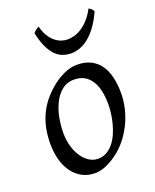

<svg xmlns="http://www.w3.org/2000/svg" viewBox="-131 -750 685 847"><g transform="rotate(-20 211.0 -326.5)"><path d="M326.2 -246.1Q326.2 -320.8 298.8 -360.4Q271.5 -399.9 221.2 -399.9Q186 -399.9 162.1 -379.6Q138.2 -359.4 123.5 -328.6Q108.9 -297.9 102.5 -262Q96.2 -226.1 96.2 -194.8Q96.2 -162.1 104.2 -133.1Q112.3 -104 126.7 -82.3Q141.1 -60.5 160.4 -47.9Q179.7 -35.2 202.1 -35.2Q224.6 -35.2 242.4 -45.2Q260.3 -55.2 274.2 -72Q288.1 -88.9 297.9 -110.6Q307.6 -132.3 314 -155.8Q320.3 -179.2 323.2 -202.6Q326.2 -226.1 326.2 -246.1ZM396 -272.9Q396 -240.2 388.7 -206.8Q381.3 -173.3 367.2 -141.8Q353 -110.4 332.3 -81.8Q311.5 -53.2 284.2 -30.8Q271.5 -20.5 257.3 -11.2Q243.2 -2 228.5 5.1Q213.9 12.2 198.7 16.1Q183.6 20 168.9 20Q134.8 20 108.2 5.6Q81.5 -8.8 63.2 -33.9Q44.9 -59.1 35.4 -93.5Q25.9 -127.9 25.9 -168Q25.9 -203.1 31.7 -235.6Q37.6 -268.1 50.8 -298.3Q64 -328.6 85.9 -356.4Q107.9 -384.3 140.1 -410.2Q165 -429.7 194.8 -443.4Q224.6 -457 254.9 -457Q293 -457 319.8 -443.4Q346.7 -429.7 363.5 -405.3Q380.4 -380.9 388.2 -347.2Q396 -313.5 396 -272.9ZM409.7 -651.9Q391.6 -612.3 371.8 -585.7Q352.1 -559.1 331.5 -543Q311 -526.9 290.5 -519.8Q270 -512.7 250.5 -512.7Q229 -512.7 210.2 -519.8Q191.4 -526.9 175.8 -543.2Q160.2 -559.6 147.9 -586.2Q135.7 -612.8 127.4 -651.9Q134.3 -660.2 140.6 -664.6Q147 -668.9 154.3 -672.9Q161.1 -646 172.6 -627.4Q184.1 -608.9 198 -597.4Q211.9 -585.9 227.1 -580.8Q242.2 -575.7 256.3 -575.7Q271.5 -575.7 289.1 -580.8Q306.6 -585.9 324 -597.4Q341.3 -608.9 357.9 -627.4Q374.5 -646 388.7 -672.9Q395.5 -668.9 400.1 -665Q404.8 -661.1 409.7 -651.9Z"/></g></svg>

Font: Gentium
Style: Italic
Weight: 400
Italic angle: -7°
Designer: J. Victor Gaultney
Version: Version 1.02; 2005; OFL release